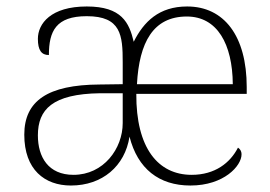

<svg xmlns="http://www.w3.org/2000/svg" viewBox="-20 -563 835 593"><path d="M199 10C296 10 366 -50 380 -141C405 -42 471 10 568 10C672 10 726 -51 726 -86C726 -97 721 -103 715 -107C691 -60 644 -23 572 -23C468 -23 400 -106 401 -273H742V-294C742 -452 672 -543 558 -543C471 -543 424 -496 393 -434C379 -493 356 -543 248 -543C137 -543 97 -490 97 -443C97 -408 108 -393 131 -393C131 -467 153 -513 248 -513C354 -513 359 -454 359 -371V-303L287 -302C128 -301 55 -252 55 -147C55 -39 118 10 199 10ZM699 -303H403C410 -432 453 -512 557 -512C651 -512 698 -427 699 -303ZM207 -23C129 -23 97 -78 97 -145C97 -225 142 -273 289 -275H359V-183C359 -104 300 -23 207 -23Z"/></svg>

Font: Noto Serif Ethiopic ExtraLight
Style: Regular
Weight: 200
Designer: Monotype Design Team
Foundry: Monotype Imaging Inc.
Version: Version 2.102